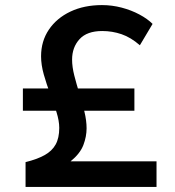

<svg xmlns="http://www.w3.org/2000/svg" viewBox="-20 -735 688 755"><path d="M80.5 0V-97.5Q125.5 -108.5 155 -124.8Q184.5 -141 198.8 -166.8Q213 -192.5 213 -232Q213 -259.5 202.2 -294Q191.5 -328.5 177.2 -366.2Q163 -404 152.2 -442Q141.5 -480 141.5 -513.5Q141.5 -573 172.2 -618.5Q203 -664 257 -689.5Q311 -715 381 -715Q420.5 -715 458.5 -705Q496.5 -695 528.2 -678Q560 -661 580 -641L530 -557Q494.5 -588 458 -600.5Q421.5 -613 382 -613Q322 -613 292.8 -581Q263.5 -549 263.5 -500.5Q263.5 -472 272.2 -437.8Q281 -403.5 292.2 -367.2Q303.5 -331 312 -295.8Q320.5 -260.5 320.5 -230.5Q320.5 -198 307.8 -164.5Q295 -131 257.5 -100.5H595.5V0ZM70 -299.5V-387H508.5V-299.5Z"/></svg>

Font: Geologica Cursive Medium
Style: Regular
Weight: 500
Designer: Sindre Bremnes, Frode Helland
Foundry: Monokrom Skriftforlag AS
Version: Version 1.010;gftools[0.9.28]